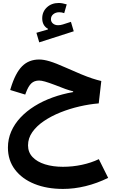

<svg xmlns="http://www.w3.org/2000/svg" viewBox="-20 -911 743 1257"><path d="M416.8 -882.3Q402.5 -886.5 389.6 -889Q376.8 -891.5 364.9 -891.5Q317.5 -891.5 286.9 -862.8Q256.4 -834.2 256.4 -790.7Q256.4 -767.1 266.2 -749.5Q276 -731.8 293.7 -723V-718.1L218.4 -696.3L236.9 -633.7L462.8 -706.2L444.4 -768L391.8 -751Q376 -745.9 360.2 -745.9Q339.9 -745.9 326.7 -757Q313.5 -768 313.5 -785.5Q313.5 -805.5 329.2 -818.2Q344.8 -830.9 368.7 -830.9Q376.9 -830.9 384.9 -829.3Q392.8 -827.7 400.4 -825ZM236.9 -521.4Q168.7 -521.4 124.7 -477.3Q80.6 -433.2 50.1 -333.3L46.8 -321.8L145.2 -291.8L149.2 -302.8Q165.4 -346.9 185.2 -365.3Q204.9 -383.7 236.2 -383.7Q251.1 -383.7 274.9 -376.9Q298.7 -370.2 341.8 -353.9Q378.7 -338.8 406.6 -329Q434.4 -319.1 458.9 -313.1V-308.2Q388.1 -295.9 324 -272.7Q259.9 -249.5 206.8 -216.5Q153.6 -183.5 114.3 -141.6Q75 -99.8 53.5 -50.3Q31.9 -0.8 31.9 55.1Q31.9 138.8 78.2 199.6Q124.5 260.5 205.8 293.2Q287 325.9 392.4 325.9Q465.3 325.9 540.3 307.6Q615.4 289.3 688.1 253.5L627 131Q576.8 155.1 516.1 168Q455.5 181 392.1 181Q326.1 181 274.3 164.7Q222.5 148.4 193 117.1Q163.5 85.7 163.5 41Q163.5 -6.1 191.6 -46.1Q219.8 -86.2 267.7 -118.6Q315.6 -151 375.8 -175.2Q436.1 -199.3 500.8 -214.2Q565.5 -229.1 626.4 -234.1L643.2 -380.6Q615.4 -387.2 583.8 -397.5Q552.2 -407.9 510.6 -425.1Q468.9 -442.2 411 -468.2Q345 -497.7 305.5 -509.6Q266 -521.4 236.9 -521.4Z"/></svg>

Font: Estedad-FD VF
Style: Regular
Weight: 100
Designer: Amin Abedi
Version: Version 7.3